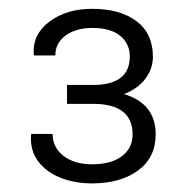

<svg xmlns="http://www.w3.org/2000/svg" viewBox="-20 -742 449 442"><path d="M194.3 -546.4Q278.8 -546.4 278.8 -612.3Q278.8 -641.1 256.8 -659.4Q234.9 -677.7 191.9 -677.7Q155.3 -677.7 131.3 -660.4Q107.4 -643.1 107.4 -614.3H58.6L57.6 -617.2Q54.7 -663.1 94 -692.4Q133.3 -721.7 191.9 -721.7Q256.8 -721.7 294.4 -693.1Q332 -664.6 332 -611.8Q332 -583.5 314.5 -560.5Q296.9 -537.6 265.6 -525.4Q338.4 -503.4 338.4 -432.6Q338.4 -379.4 297.9 -349.6Q257.3 -319.8 191.9 -319.8Q152.8 -319.8 120.1 -332.5Q87.4 -345.2 68.4 -369.9Q49.3 -394.5 51.3 -430.7L51.8 -433.6H101.1Q101.1 -402.8 126 -383.3Q150.9 -363.8 191.9 -363.8Q235.8 -363.8 260.5 -382.3Q285.2 -400.9 285.2 -432.6Q285.2 -502.9 194.3 -502.9H134.3V-546.4Z"/></svg>

Font: Roboto Slab Light
Style: Regular
Weight: 300
Designer: Google
Version: Version 2.000; ttfautohint (v1.8.1.43-b0c9)